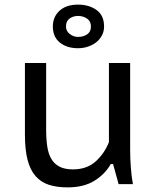

<svg xmlns="http://www.w3.org/2000/svg" viewBox="-20 -798 684 832"><path d="M180 -525V-236Q180 -194 185 -162Q190 -130 203 -108.5Q216 -87 238.5 -75.5Q261 -64 296 -64Q356 -64 394 -98Q432 -132 452 -182V-525H544V-149Q544 -111 547 -71.5Q550 -32 556 0H494L470 -87H460Q434 -42 388 -14Q342 14 273 14Q227 14 192.5 3Q158 -8 134.5 -34.5Q111 -61 99.5 -105Q88 -149 88 -215V-525ZM209 -683Q209 -725 238 -751.5Q267 -778 318 -778Q366 -778 398.5 -754.5Q431 -731 431 -683Q431 -663 422.5 -646Q414 -629 399 -616.5Q384 -604 363 -596.5Q342 -589 318 -589Q270 -589 239.5 -613.5Q209 -638 209 -683ZM266 -683Q266 -663 282.5 -650.5Q299 -638 318 -638Q341 -638 357.5 -649Q374 -660 374 -683Q374 -706 357 -717.5Q340 -729 318 -729Q298 -729 282 -718Q266 -707 266 -683Z"/></svg>

Font: PT Sans Caption
Style: Regular
Weight: 400
Designer: A.Korolkova, O.Umpeleva, V.Yefimov
Foundry: ParaType Ltd
Version: Version 2.004W OFL